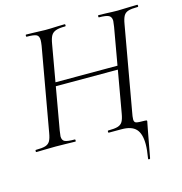

<svg xmlns="http://www.w3.org/2000/svg" viewBox="-118 -732 978 1033"><g transform="rotate(-15 371.0 -215.0)"><path d="M175 -336H576L573 -315H171ZM188 -576Q188 -599 174 -606Q160 -613 120 -613Q117 -613 117 -619Q117 -625 120 -625L166 -624Q204 -622 226 -622Q254 -622 294 -624L334 -625Q338 -625 338 -619Q338 -613 334 -613Q300 -613 282 -606.5Q264 -600 255.5 -585Q247 -570 242 -540L161 -79Q157 -53 157 -48Q157 -26 171.5 -19Q186 -12 227 -12Q230 -12 230 -6Q230 0 227 0Q197 0 181 -1L118 -2L54 -1Q38 0 11 0Q7 0 7 -6Q7 -12 11 -12Q46 -12 63.5 -17.5Q81 -23 89.5 -37.5Q98 -52 103 -82L185 -545Q188 -565 188 -576ZM413 -12Q449 -12 467 -17.5Q485 -23 493.5 -37.5Q502 -52 507 -82L588 -543Q592 -569 592 -575Q592 -597 577 -605Q562 -613 522 -613Q520 -613 520 -619Q520 -625 522 -625L567 -624Q605 -622 630 -622Q654 -622 694 -624L739 -625Q742 -625 742 -619Q742 -613 739 -613Q704 -613 686 -607.5Q668 -602 659.5 -587Q651 -572 646 -542L564 -79Q558 -49 558 -35Q558 -19 569 -15.5Q580 -12 618 -12Q624 -12 626.5 -11Q629 -10 629 -6L627 4Q626 10 621 35Q612 82 592 191Q591 195 585.5 194.5Q580 194 581 190Q589 142 589 111Q589 53 564.5 26.5Q540 0 485 0H413Q410 0 410 -6Q410 -12 413 -12Z"/></g></svg>

Font: Cormorant Garamond
Style: Italic
Weight: 400
Italic angle: -10°
Designer: Christian Thalmann (Catharsis Fonts)
Foundry: Catharsis Fonts
Version: Version 4.000